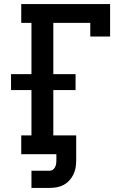

<svg xmlns="http://www.w3.org/2000/svg" viewBox="-20 -755 640 940"><path d="M134 165V81H222Q231 81 238 76.5Q245 72 249 64.5Q253 57 254.5 48.5Q256 40 256 31V0H84V-92H134V-314H34V-392H134V-643H84V-735H519V-576H422V-643H241V-392H350V-314H241V-92H353V31Q353 49 350 66.5Q347 84 339 100Q331 116 319 129Q307 142 291 150.5Q275 159 257.5 162Q240 165 222 165Z"/></svg>

Font: Iosevka Slab Semibold Extended
Style: Regular
Weight: 600
Width: 7
Monospace: yes
Designer: Belleve Invis
Foundry: Belleve Invis
Version: Version 11.1.0; ttfautohint (v1.8.3)